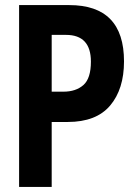

<svg xmlns="http://www.w3.org/2000/svg" viewBox="-20 -734 540 754"><path d="M183 0V-255H246Q358 -255 412.5 -319.5Q467 -384 467 -493Q467 -714 252 -714H55V0ZM183 -597H239Q337 -597 337 -492Q337 -426 307.5 -400Q278 -374 229 -374H183Z"/></svg>

Font: Noto Sans Mono UI Condensed
Style: Bold
Weight: 700
Width: 3
Designer: Monotype Design team
Foundry: Monotype Imaging Inc.
Version: 1.000